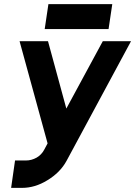

<svg xmlns="http://www.w3.org/2000/svg" viewBox="-20 -700 656 932"><path d="M75 -500 211 -4 195 26Q182 51 158 65Q133 79 106 79H53L34 212H87Q150 212 210 175Q240 157 264 133Q288 109 304 79L616 -500H479L302 -173L213 -500ZM197 -559H507L525 -680H215Z"/></svg>

Font: Unageo
Style: Bold-Italic
Weight: 700
Designer: Richard Sepsi
Foundry: Richard Sepsi
Version: Version 2.000